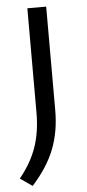

<svg xmlns="http://www.w3.org/2000/svg" viewBox="-65 -574 378 838"><g transform="rotate(-5 124.0 -155.0)"><path d="M43.5 232 -9.5 195Q41.5 133 64.8 66.2Q88 -0.5 88 -84.5V-542.5H170.5V-88Q170.5 5 140.8 81.2Q111 157.5 43.5 232Z"/></g></svg>

Font: Encode Sans Expanded
Style: Regular
Weight: 400
Width: 7
Designer: Multiple Designers
Foundry: Impallari Type
Version: Version 3.000; ttfautohint (v1.8.3) -l 8 -r 50 -G 200 -x 14 